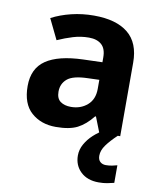

<svg xmlns="http://www.w3.org/2000/svg" viewBox="-88 -627 780 936"><g transform="rotate(10 302.0 -158.5)"><path d="M302 -557Q412 -557 470.5 -509.5Q529 -462 529 -364V0H425L396 -74H392Q357 -30 318 -10Q279 10 211 10Q138 10 90 -32.5Q42 -75 42 -163Q42 -250 103 -291.5Q164 -333 286 -337L381 -340V-364Q381 -407 358.5 -427Q336 -447 296 -447Q256 -447 218 -435.5Q180 -424 142 -407L93 -508Q137 -531 190.5 -544Q244 -557 302 -557ZM323 -251Q251 -249 223 -225Q195 -201 195 -162Q195 -128 215 -113.5Q235 -99 267 -99Q315 -99 348 -127.5Q381 -156 381 -208V-253ZM445 111Q445 131 456 141Q467 151 484 151Q500 151 515 148Q530 145 540 142V229Q524 233 506 236.5Q488 240 464 240Q408 240 375 208.5Q342 177 342 128Q342 99 357 72Q372 45 396.5 22.5Q421 0 452 -17L517 0Q483 32 464 58.5Q445 85 445 111Z"/></g></svg>

Font: Noto Sans Sora Sompeng
Style: Bold
Weight: 700
Designer: Monotype Design Team. David Williams.
Foundry: Monotype Imaging Inc.
Version: Version 2.101